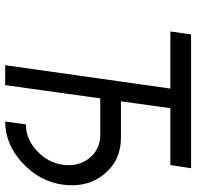

<svg xmlns="http://www.w3.org/2000/svg" viewBox="-28 -712 740 723"><g transform="rotate(90 341.5 -350.0)"><path d="M109 -700 98 -622H313L225 0H300L350 -358H487Q542 -358 575 -317Q608 -275 600 -218Q592 -160 547 -119Q503 -78 448 -78L437 0Q522 0 592 -64Q663 -129 675 -218Q687 -309 636 -372Q584 -436 498 -436H361L387 -622H601L613 -700Z"/></g></svg>

Font: Unageo
Style: Regular-Italic
Weight: 400
Designer: Richard Sepsi
Foundry: Richard Sepsi
Version: Version 2.000